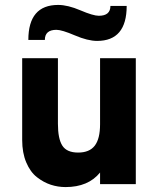

<svg xmlns="http://www.w3.org/2000/svg" viewBox="-20 -747 646 779"><path d="M374 -581Q336 -581 283.5 -603.5Q231 -626 209 -626Q162 -626 162 -585H95Q95 -727 216 -727Q255 -727 306.5 -705Q358 -683 381 -683Q428 -683 428 -723H494Q494 -581 374 -581ZM386 0V-47Q338 12 246 12Q215 12 186 2.5Q157 -7 130 -28Q103 -49 86.5 -88Q70 -127 70 -179V-511H215V-245Q215 -184 233 -156Q251 -128 297 -128Q343 -128 364.5 -156Q386 -184 386 -243V-511H531V0Z"/></svg>

Font: Overpass Heavy
Style: Regular
Weight: 900
Designer: Delve Withrington, Thomas Jockin
Foundry: Delve Fonts
Version: Version 3.000;DELV;Overpass